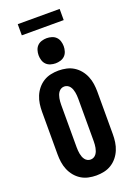

<svg xmlns="http://www.w3.org/2000/svg" viewBox="-205 -1207 910 1292"><g transform="rotate(-20 250.0 -561.0)"><path d="M250 8Q222 8 194 2Q166 -4 142 -19Q118 -34 100 -56Q82 -78 71 -104.5Q60 -131 56 -159Q52 -187 52 -215V-520Q52 -548 56 -576Q60 -604 71 -630.5Q82 -657 100 -679Q118 -701 142 -716Q166 -731 194 -737Q222 -743 250 -743Q278 -743 306 -737Q334 -731 358 -716Q382 -701 400 -679Q418 -657 429 -630.5Q440 -604 444 -576Q448 -548 448 -520V-215Q448 -187 444 -159Q440 -131 429 -104.5Q418 -78 400 -56Q382 -34 358 -19Q334 -4 306 2Q278 8 250 8ZM250 -106Q262 -106 272.5 -111.5Q283 -117 290 -126.5Q297 -136 301 -147Q305 -158 307 -169Q309 -180 310 -191.5Q311 -203 311 -215V-520Q311 -532 310 -543.5Q309 -555 307 -566Q305 -577 301 -588Q297 -599 290 -608.5Q283 -618 272.5 -623.5Q262 -629 250 -629Q238 -629 227.5 -623.5Q217 -618 210 -608.5Q203 -599 199 -588Q195 -577 193 -566Q191 -555 190 -543.5Q189 -532 189 -520V-215Q189 -203 190 -191.5Q191 -180 193 -169Q195 -158 199 -147Q203 -136 210 -126.5Q217 -117 227.5 -111.5Q238 -106 250 -106ZM250 -795Q232 -795 214 -800.5Q196 -806 183.5 -818.5Q171 -831 165.5 -849Q160 -867 160 -885Q160 -903 165.5 -921Q171 -939 183.5 -951.5Q196 -964 214 -969.5Q232 -975 250 -975Q268 -975 286 -969.5Q304 -964 316.5 -951.5Q329 -939 334.5 -921Q340 -903 340 -885Q340 -867 334.5 -849Q329 -831 316.5 -818.5Q304 -806 286 -800.5Q268 -795 250 -795ZM400 -1050H100V-1130H400Z"/></g></svg>

Font: Iosevka Curly Slab Heavy
Style: Regular
Weight: 900
Monospace: yes
Designer: Belleve Invis
Foundry: Belleve Invis
Version: Version 22.1.2; ttfautohint (v1.8.4)